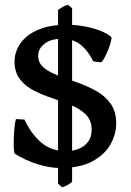

<svg xmlns="http://www.w3.org/2000/svg" viewBox="-20 -696 546 801"><path d="M280.8 62.5Q272 70.3 261.5 76.2Q251 82 238.8 85L222.2 70.3V-654.8Q235.4 -663.1 242.7 -667.7Q250 -672.4 264.2 -675.8L280.8 -661.6ZM230.5 4.9Q188.5 4.9 137.7 -10.7Q86.9 -26.4 42.5 -54.2Q39.1 -56.6 37.8 -74Q36.6 -91.3 37.4 -115.5Q38.1 -139.6 40.3 -162.6Q42.5 -185.5 46.4 -199.2L82 -197.3Q108.9 -139.2 150.9 -102.3Q192.9 -65.4 257.3 -65.4Q283.2 -65.4 307.4 -74.7Q331.5 -84 346.9 -103.8Q362.3 -123.5 362.3 -154.8Q362.3 -193.4 339.1 -217Q315.9 -240.7 279.3 -256.1Q242.7 -271.5 201.4 -285.2Q160.2 -298.8 123.5 -317.1Q86.9 -335.4 63.7 -364.7Q40.5 -394 40.5 -441.4Q40.5 -463.9 51.3 -490.2Q62 -516.6 87.2 -539.8Q112.3 -563 154.8 -577.9Q197.3 -592.8 261.2 -592.8Q297.9 -592.8 335.2 -585.4Q372.6 -578.1 401.6 -566.4Q430.7 -554.7 443.8 -541.5Q446.8 -538.1 443.1 -523.7Q439.5 -509.3 432.4 -491Q425.3 -472.7 417.2 -457.3Q409.2 -441.9 402.8 -436L369.1 -439.9Q347.2 -484.9 315.9 -509.5Q284.7 -534.2 238.8 -534.2Q191.4 -534.2 165.3 -513.2Q139.2 -492.2 139.2 -464.4Q139.2 -433.1 162.6 -413.8Q186 -394.5 223.1 -380.6Q260.3 -366.7 302 -352.1Q343.8 -337.4 380.9 -316.9Q418 -296.4 441.4 -263.7Q464.8 -231 464.8 -180.7Q464.8 -137.2 441.4 -94.5Q418 -51.8 366.2 -23.4Q314.5 4.9 230.5 4.9Z"/></svg>

Font: Gentium Plus
Style: Bold
Weight: 700
Designer: Victor Gaultney, Annie Olsen, Iska Routamaa, Becca Hirsbrunner
Foundry: SIL International
Version: Version 6.101